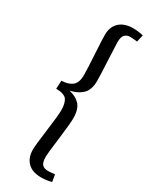

<svg xmlns="http://www.w3.org/2000/svg" viewBox="-265 -872 901 1149"><g transform="rotate(30 186.0 -297.5)"><path d="M67.9 -335Q113.8 -335.9 140.9 -356.9Q168 -377.9 168 -431.2Q168 -470.2 161.9 -571Q155.8 -671.9 155.8 -703.1Q155.8 -758.8 189.7 -790.3Q223.6 -821.8 283.2 -821.8Q321.3 -821.8 354 -813L342.8 -764.2Q312.5 -768.1 293.9 -768.1Q271.5 -768.1 257.3 -754.2Q243.2 -740.2 243.2 -702.1Q243.2 -682.6 248.5 -579.3Q253.9 -476.1 253.9 -439.9Q253.9 -407.2 244.6 -383.1Q235.4 -358.9 218 -344.5Q200.7 -330.1 182.4 -321.8Q164.1 -313.5 140.1 -308.1Q164.1 -301.8 180.4 -293.7Q196.8 -285.6 211.9 -271Q227.1 -256.3 234.6 -232.2Q242.2 -208 242.2 -173.8Q242.2 -138.2 228 -26.1Q213.9 85.9 213.9 103Q213.9 143.6 227.1 158.2Q240.2 172.9 267.1 172.9Q286.6 172.9 314.9 168.9L323.2 217.8Q288.6 227.1 251 227.1Q189.9 227.1 158 194.8Q126 162.6 126 106Q126 76.7 140.9 -34.2Q155.8 -145 155.8 -182.1Q155.8 -207 151.1 -224.9Q146.5 -242.7 139.4 -252.7Q132.3 -262.7 119.6 -268.3Q106.9 -273.9 95 -275.6Q83 -277.3 64.9 -277.8Z"/></g></svg>

Font: Literata Book
Style: Italic
Weight: 400
Italic angle: -3°
Designer: Latin by Veronika Burian and Jose Scaglione. Greek by Irene Vlachou. Cyrillic by Vera Evstafieva
Foundry: TypeTogether
Version: Version 1.003;PS 001.003;hotconv 1.0.88;makeotf.lib2.5.64775